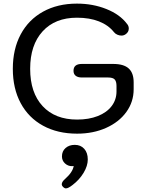

<svg xmlns="http://www.w3.org/2000/svg" viewBox="-20 -730 811 1063"><path d="M51 -349Q51 -458 94.5 -539.5Q138 -621 218.5 -665.5Q299 -710 406 -710Q494 -710 569 -680Q644 -650 683 -598Q693 -587 693 -572Q693 -552 675 -540Q665 -533 652 -533Q641 -533 629.5 -538Q618 -543 611 -552Q580 -591 528 -611.5Q476 -632 406 -632Q285 -632 216 -556.5Q147 -481 147 -349Q147 -217 216 -142.5Q285 -68 407 -68Q472 -68 521.5 -87.5Q571 -107 598 -142.5Q625 -178 625 -224V-254Q625 -279 615 -290Q605 -301 578 -301H433Q411 -301 399 -310.5Q387 -320 387 -338Q387 -376 433 -376H607Q665 -376 692.5 -351Q720 -326 720 -274V-236Q720 -166 679.5 -110Q639 -54 567.5 -22Q496 10 407 10Q299 10 218.5 -34Q138 -78 94.5 -159Q51 -240 51 -349ZM322 290Q322 277 339 262Q383 223 388 189L379 190Q356 190 339.5 174.5Q323 159 323 136Q323 107 343 89.5Q363 72 394 72Q427 72 446.5 94Q466 116 466 153Q466 188 443 226.5Q420 265 382 294Q358 313 345 313Q337 313 329 305Q322 298 322 290Z"/></svg>

Font: Kodchasan Medium
Style: Regular
Weight: 500
Designer: Katatrad Aksorn Co.,Ltd.
Foundry: Cadson Demak Co.,Ltd.
Version: Version 1.000; ttfautohint (v1.6)